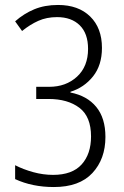

<svg xmlns="http://www.w3.org/2000/svg" viewBox="-20 -744 499 774"><path d="M391 -551Q391 -481 355 -436Q319 -391 264 -374V-371Q331 -358 368 -313Q405 -268 405 -192Q405 -103 352.5 -46.5Q300 10 197 10Q110 10 41 -22V-78Q74 -61 114 -50Q154 -39 194 -39Q271 -39 309 -81Q347 -123 347 -194Q347 -274 300 -309.5Q253 -345 176 -345H126V-394H178Q246 -394 290.5 -435Q335 -476 335 -547Q335 -609 301.5 -642Q268 -675 210 -675Q168 -675 134.5 -660Q101 -645 69 -619L41 -658Q76 -689 118 -706.5Q160 -724 214 -724Q296 -724 343.5 -677.5Q391 -631 391 -551Z"/></svg>

Font: Noto Sans Lao Looped Condensed Light
Style: Regular
Weight: 300
Width: 3
Designer: Mark Frömberg, Ben Mitchell
Foundry: The Fontpad Ltd
Version: Version 1.002; ttfautohint (v1.8.4.7-5d5b)